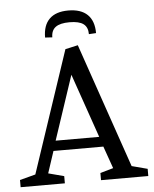

<svg xmlns="http://www.w3.org/2000/svg" viewBox="-55 -832 704 878"><g transform="rotate(-5 297.0 -393.0)"><path d="M4 0V-33L76 -52L263 -611L321 -624L518 -52L590 -33V0H373V-33L433 -50L397 -152H168L135 -52L207 -33V0ZM182 -198H382L280 -492ZM208 -670 175 -672Q175 -728 204.5 -757Q234 -786 291 -786Q349 -786 379 -757Q409 -728 409 -672L376 -670Q376 -702 356 -717Q336 -732 292 -732Q249 -732 228.5 -717Q208 -702 208 -670Z"/></g></svg>

Font: Manuale
Style: Regular
Weight: 400
Designer: Eduardo Tunni / Pablo Cosgaya
Foundry: Eduardo Tunni / Pablo Cosgaya
Version: Version 1.002